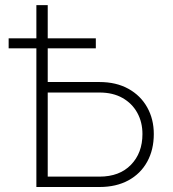

<svg xmlns="http://www.w3.org/2000/svg" viewBox="-20 -748 692 768"><path d="M156.2 -419.9H377.9Q444.8 -419.9 493.7 -392.8Q542.5 -365.7 568.8 -318.6Q595.2 -271.5 595.2 -211.9Q595.2 -148.9 568.8 -101.1Q542.5 -53.2 493.7 -26.6Q444.8 0 377.9 0H125.5V-727.5H170.9V-41.5H377.9Q458 -41.5 503.9 -88.9Q549.8 -136.2 549.8 -211.9Q549.8 -259.3 529.1 -296.9Q508.3 -334.5 470 -356.2Q431.6 -377.9 377.9 -377.9H156.2ZM14.6 -554.7V-594.7H363.3V-554.7Z"/></svg>

Font: Inter 16pt ExtraLight
Style: Regular
Weight: 250
Version: Version 4.001;git-66647c0bb